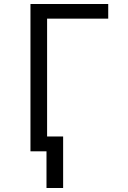

<svg xmlns="http://www.w3.org/2000/svg" viewBox="-20 -755 640 958"><path d="M212 183V0H132V-735H520V-662H215V-74H295V183Z"/></svg>

Font: Iosevka Aile
Style: Regular
Weight: 400
Designer: Belleve Invis
Foundry: Belleve Invis
Version: Version 28.0.1; ttfautohint (v1.8.4)